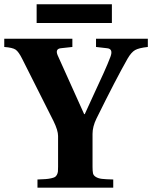

<svg xmlns="http://www.w3.org/2000/svg" viewBox="-32 -872 707 892"><path d="M-12.2 -653.8V-691.9H304.2V-653.8L250 -647.9Q223.6 -644.5 235.8 -615.2L358.9 -341.8H361.8Q375.5 -373 402.6 -430.9Q429.7 -488.8 449.7 -533.2Q469.7 -577.6 481 -607.9Q495.1 -645 465.8 -647.9L414.1 -653.8V-691.9H654.8V-653.8Q613.3 -649.4 595.7 -639.4Q578.1 -629.4 561 -600.1Q506.8 -504.9 416 -320.8Q397.9 -283.7 397.9 -250V-97.2Q397.9 -76.7 400.1 -66.7Q402.3 -56.6 413.6 -49.8Q424.8 -43 441.7 -41Q458.5 -39.1 494.1 -38.1V0H142.1V-38.1Q166 -39.1 179.9 -40Q193.8 -41 205.8 -43.7Q217.8 -46.4 223.1 -49.6Q228.5 -52.7 232.4 -60.1Q236.3 -67.4 237.1 -75.2Q237.8 -83 237.8 -97.2V-240.2Q237.8 -266.1 216.8 -309.1L71.8 -597.2Q54.7 -631.8 40.5 -641.4Q26.4 -650.9 -12.2 -653.8ZM138.2 -765.1V-852.1H487.8V-765.1Z"/></svg>

Font: Linguistics Pro
Style: Bold
Weight: 700
Designer: Stefan Peev, Context Ltd
Foundry: Stefan Peev, Context Ltd
Version: Version 001.000